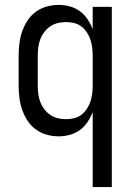

<svg xmlns="http://www.w3.org/2000/svg" viewBox="-20 -548 540 783"><path d="M358 215V-91Q350 -70 337 -50.5Q324 -31 305.5 -17.5Q287 -4 264.5 2Q242 8 219 8Q194 8 169.5 1Q145 -6 125 -21Q105 -36 91.5 -57Q78 -78 70 -101.5Q62 -125 59 -150Q56 -175 56 -200V-320Q56 -345 59 -370Q62 -395 70 -418.5Q78 -442 91.5 -463Q105 -484 125 -499Q145 -514 169.5 -521Q194 -528 219 -528Q242 -528 264.5 -522Q287 -516 305.5 -502.5Q324 -489 337 -469.5Q350 -450 358 -429V-520H436V215ZM249 -62Q266 -62 282.5 -66Q299 -70 312 -80Q325 -90 334.5 -104.5Q344 -119 349 -134.5Q354 -150 356 -166.5Q358 -183 358 -200V-320Q358 -337 356 -353.5Q354 -370 349 -385.5Q344 -401 334.5 -415.5Q325 -430 312 -440Q299 -450 282.5 -454Q266 -458 249 -458Q232 -458 215.5 -454Q199 -450 185 -440.5Q171 -431 160.5 -417Q150 -403 144 -387Q138 -371 136 -354Q134 -337 134 -320V-200Q134 -183 136 -166Q138 -149 144 -133Q150 -117 160.5 -103Q171 -89 185 -79.5Q199 -70 215.5 -66Q232 -62 249 -62Z"/></svg>

Font: Iosevka Curly
Style: Regular
Weight: 400
Monospace: yes
Designer: Belleve Invis
Foundry: Belleve Invis
Version: Version 22.1.2; ttfautohint (v1.8.4)